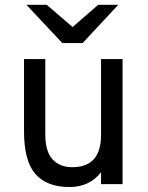

<svg xmlns="http://www.w3.org/2000/svg" viewBox="-20 -752 603 784"><path d="M317.4 -576.2Q295.9 -576.2 234.4 -576.2Q197.3 -615.2 87.9 -732.4Q108.4 -732.4 170.9 -732.4Q197.3 -710 276.4 -641.6Q302.7 -664.1 380.9 -732.4Q401.4 -732.4 462.9 -732.4Q426.8 -693.4 317.4 -576.2ZM392.6 0Q392.6 -12.7 392.6 -48.8Q345.7 11.7 263.7 11.7Q170.9 11.7 124 -42Q78.1 -95.7 78.1 -215.8Q78.1 -314.5 78.1 -510.7Q99.6 -510.7 165 -510.7Q165 -433.6 165 -203.1Q165 -133.8 194.3 -101.6Q223.6 -69.3 275.4 -69.3Q392.6 -69.3 392.6 -201.2Q392.6 -304.7 392.6 -510.7Q415 -510.7 480.5 -510.7Q480.5 -382.8 480.5 0Q458 0 392.6 0Z"/></svg>

Font: Overpass
Style: Regular
Weight: 400
Designer: Delve Withrington, Thomas Jockin
Version: Version 3.000;DELV;Overpass; ttfautohint (v1.5)